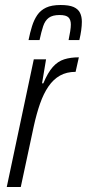

<svg xmlns="http://www.w3.org/2000/svg" viewBox="-20 -747 347 767"><path d="M7 0 115 -510H164L148 -414H153Q171 -457 191 -479.5Q211 -502 236.5 -510Q262 -518 295 -518L282 -460Q246 -460 219.5 -445Q193 -430 173.5 -401.5Q154 -373 140 -333Q126 -293 115 -243L63 0ZM94 -587Q100 -617 108 -642.5Q116 -668 129 -687Q142 -706 164 -716.5Q186 -727 222 -727Q256 -727 274 -719Q292 -711 299.5 -696Q307 -681 307 -660Q307 -645 304.5 -626.5Q302 -608 297 -587H254Q258 -606 260.5 -622Q263 -638 263 -649Q263 -668 253.5 -677.5Q244 -687 218 -687Q190 -687 175 -676Q160 -665 152.5 -642.5Q145 -620 138 -587Z"/></svg>

Font: Saira Condensed Light
Style: Italic
Weight: 300
Width: 3
Italic angle: -12°
Designer: Hector Gatti with collaboration of the Omnibus-Type team
Foundry: Omnibus-Type
Version: Version 1.101